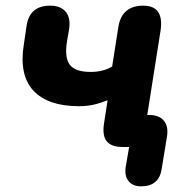

<svg xmlns="http://www.w3.org/2000/svg" viewBox="-20 -519 660 678"><path d="M478 139Q449 139 434 120.5Q419 102 424 70L436 0H412Q374 0 357.5 -19.5Q341 -39 347 -81L360 -165Q332 -154 309 -149Q286 -144 259 -144Q149 -144 98 -199Q47 -254 64 -361L74 -429Q85 -499 157 -499Q194 -499 212 -477.5Q230 -456 224 -416L217 -375Q207 -317 226 -291Q245 -265 300 -265Q344 -265 376 -284L398 -424Q410 -499 486 -499Q560 -499 547 -411L500 -113H506Q542 -113 558.5 -93Q575 -73 570 -39L551 77Q542 139 478 139Z"/></svg>

Font: Nunito ExtraBold
Style: Italic
Weight: 800
Italic angle: -9°
Designer: Vernon Adams
Foundry: Vernon Adams
Version: Version 3.601; ttfautohint (v1.8.2.53-6de2)